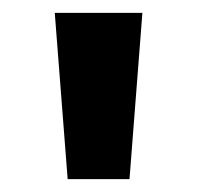

<svg xmlns="http://www.w3.org/2000/svg" viewBox="-20 -734 306 298"><path d="M201 -714H65L85 -456H181Z"/></svg>

Font: Noto Sans Arabic UI
Style: Bold
Weight: 700
Designer: Monotype Design Team, Nadine Chahine and Nizar Qandah
Foundry: Monotype Imaging Inc.
Version: Version 2.010